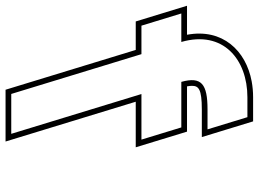

<svg xmlns="http://www.w3.org/2000/svg" viewBox="-396 -702 909 674"><g transform="rotate(90 58.0 -364.5)"><path d="M7.9 -547H97.8H167.8L210.6 -407H140.6H50.6L168.9 -20L190.3 50H50.3L28.9 -20L-89.4 -407H-119.4H-189.4L-232.2 -547H-162.2H-132.2C-174.5 -694.2 -70.3 -779 61.8 -779H131.8L174.6 -639H104.6C15.3 -639 -11.7 -617.8 7.9 -547ZM23.7 -567C22.3 -574.7 21.9 -579 21.8 -584C21.8 -607.3 32.2 -619 104.6 -619H201.7L146.6 -799H61.8C42.7 -799 24 -797.3 6.1 -794C-101.3 -774.1 -180.9 -691.8 -157.5 -567H-259.3L-204.2 -387H-104.2L35.5 70H217.3L77.6 -387H237.6L182.6 -567Z"/></g></svg>

Font: Nordica Plus
Style: NordicaClassicRgOpOblOl
Weight: 500
Version: Version 1.01